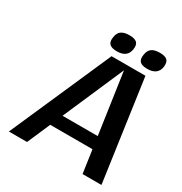

<svg xmlns="http://www.w3.org/2000/svg" viewBox="-196 -1008 1094 1153"><g transform="rotate(30 351.0 -431.5)"><path d="M541 0 518 -159H225L156 0H30L338 -700H573L672 0ZM445 -664 262 -243H506ZM431 -802Q422 -741 351 -741Q314 -741 299 -755.5Q284 -770 289 -802Q293 -834 312.5 -848.5Q332 -863 369 -863Q406 -863 421 -848.5Q436 -834 431 -802ZM580 -863Q617 -863 631.5 -848.5Q646 -834 642 -802Q633 -741 561 -741Q524 -741 509.5 -755.5Q495 -770 500 -802Q504 -834 523 -848.5Q542 -863 580 -863Z"/></g></svg>

Font: Fivo Sans Modern Med
Style: Italic
Weight: 450
Designer: Alexander Slobzheninov
Foundry: Alexander Slobzheninov
Version: 1.0